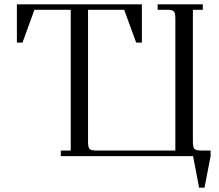

<svg xmlns="http://www.w3.org/2000/svg" viewBox="-20 -722 1013 888"><path d="M58.1 -524.9V-702.1H636.2V-524.9H609.9L554.2 -676.8H387.2V-65.9Q387.2 -40.5 394.3 -33.2Q401.4 -25.9 425.8 -25.9H791V-637.2Q791 -662.1 783.9 -669.4Q776.9 -676.8 752 -676.8H709V-702.1H918V-676.8H872.1V-65.9Q872.1 -41 879.2 -33.4Q886.2 -25.9 911.1 -25.9H954.1V0L925.8 146H900.9L873 0H261.2V-25.9H307.1V-676.8H139.2L84 -524.9Z"/></svg>

Font: Dihjauti S
Style: Regular
Weight: 400
Designer: T. Christopher White
Version: Version 3.0.0